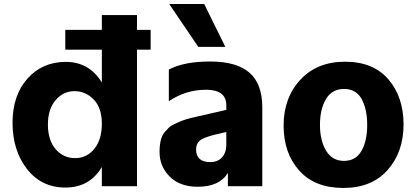

<svg xmlns="http://www.w3.org/2000/svg" viewBox="-20 -887 2055 949"><path d="M483.4 -479.5V-641.6H302.7V-739.3H483.4V-812.5H657.2V-739.3H724.6V-641.6H657.2V33.2H483.4V-61.5Q422.9 40 303.7 40Q184.6 40 113.3 -51.8Q42 -143.6 42 -279.8Q42 -416 115.7 -498.5Q189.5 -581.1 305.2 -581.1Q420.9 -581.1 483.4 -479.5ZM254.9 -392.1Q216.8 -347.7 216.8 -271Q216.8 -194.3 254.9 -149.9Q293 -105.5 351.1 -105.5Q409.2 -105.5 446.3 -151.4Q483.4 -197.3 483.4 -275.4Q483.4 -353.5 443.4 -395Q403.3 -436.5 348.1 -436.5Q293 -436.5 254.9 -392.1Z M795.9 -236.3Q807.6 -248 814.5 -255.9Q821.3 -263.7 839.8 -272.5L867.2 -285.2Q891.6 -296.9 950.7 -310.1Q1009.8 -323.2 1021.5 -326.2L1098.6 -343.8V-366.2Q1098.6 -443.4 998.5 -443.4Q898.4 -443.4 814.5 -386.7V-543Q888.7 -583 1019 -583Q1149.4 -583 1212.9 -527.8Q1276.4 -472.7 1276.4 -356.4V33.2H1106.4V-32.2Q1064.5 36.1 957 36.1Q869.1 36.1 818.8 -14.2Q768.6 -64.5 768.6 -135.7Q768.6 -207 795.9 -236.3ZM816.4 -867.2H989.3L1093.8 -655.3H960ZM949.2 -148.4Q949.2 -85.9 1019.5 -85.9Q1056.6 -85.9 1077.6 -109.4Q1098.6 -132.8 1098.6 -171.9V-234.4L1043 -221.7Q984.4 -207 966.8 -191.4Q949.2 -175.8 949.2 -148.4Z M1459 -43.9Q1381.8 -129.9 1381.8 -266.6Q1381.8 -403.3 1464.4 -492.7Q1546.9 -582 1685.5 -582Q1824.2 -582 1899.4 -495.1Q1974.6 -408.2 1974.6 -272Q1974.6 -135.7 1896 -46.9Q1817.4 42 1676.8 42Q1536.1 42 1459 -43.9ZM1591.3 -397.5Q1561.5 -347.7 1561.5 -270Q1561.5 -192.4 1591.8 -142.1Q1622.1 -91.8 1680.2 -91.8Q1738.3 -91.8 1766.6 -141.1Q1794.9 -190.4 1794.9 -269Q1794.9 -347.7 1767.6 -397.5Q1740.2 -447.3 1680.7 -447.3Q1621.1 -447.3 1591.3 -397.5Z"/></svg>

Font: GenEi M Gothic v2 Heavy
Style: Regular
Weight: 800
Version: Version 2.0